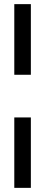

<svg xmlns="http://www.w3.org/2000/svg" viewBox="-20 -787 217 927"><path d="M49 -767H129V-426H49ZM49 -220H129V120H49Z"/></svg>

Font: Pridi Light
Style: Regular
Weight: 300
Version: Version 1.002